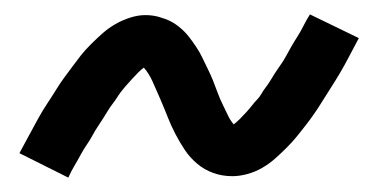

<svg xmlns="http://www.w3.org/2000/svg" viewBox="-20 -430 540 267"><path d="M75 -183 7 -217Q14 -230 20.5 -242Q27 -254 33 -265Q39 -276 46 -286.5Q53 -297 58.5 -306Q64 -315 70 -323Q76 -331 81.5 -338.5Q87 -346 92.5 -353Q98 -360 106.5 -368.5Q115 -377 123 -384Q131 -391 140.5 -396.5Q150 -402 161 -405.5Q172 -409 182 -409Q192 -409 201 -406.5Q210 -404 217 -400.5Q224 -397 231 -391Q238 -385 243 -378.5Q248 -372 253 -364.5Q258 -357 261.5 -349.5Q265 -342 269 -334Q273 -326 276 -318.5Q279 -311 282.5 -301.5Q286 -292 290 -284Q294 -276 297 -269.5Q300 -263 305 -257Q310 -261 313.5 -264.5Q317 -268 322.5 -274Q328 -280 331 -284Q334 -288 337.5 -291.5Q341 -295 343.5 -299.5Q346 -304 349.5 -308.5Q353 -313 356 -318Q359 -323 362.5 -328.5Q366 -334 370 -339.5Q374 -345 377.5 -351.5Q381 -358 385 -365Q389 -372 393.5 -379Q398 -386 402 -394Q406 -402 411 -410L479 -377Q472 -364 465.5 -351.5Q459 -339 452.5 -328Q446 -317 439.5 -307Q433 -297 427.5 -288Q422 -279 416 -270.5Q410 -262 404.5 -255Q399 -248 393 -240.5Q387 -233 378.5 -224.5Q370 -216 362 -209Q354 -202 344.5 -196.5Q335 -191 324 -188Q313 -185 303 -185Q289 -185 276.5 -189.5Q264 -194 254 -202.5Q244 -211 237 -221.5Q230 -232 224 -243.5Q218 -255 213.5 -266.5Q209 -278 203 -292Q197 -306 192 -317Q187 -328 180 -336Q176 -333 172.5 -329.5Q169 -326 163.5 -320Q158 -314 154.5 -310Q151 -306 148 -302Q145 -298 142.5 -294Q140 -290 136.5 -285.5Q133 -281 130 -276Q127 -271 123.5 -265.5Q120 -260 116 -254Q112 -248 108.5 -241.5Q105 -235 100.5 -228.5Q96 -222 92 -214.5Q88 -207 83.5 -199.5Q79 -192 75 -183Z"/></svg>

Font: Iosevka Algr
Style: Italic
Weight: 400
Italic angle: -9°
Monospace: yes
Designer: Belleve Invis
Foundry: Belleve Invis
Version: Version 26.0.2; ttfautohint (v1.8.3)